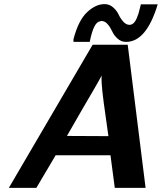

<svg xmlns="http://www.w3.org/2000/svg" viewBox="-20 -915 788 935"><path d="M23 0 431 -697H602L689 0H539L518 -159H251L157 0ZM306 -253 508 -252Q504 -283 494 -351.5Q484 -420 478.5 -469.5Q473 -519 475 -547Q463 -524 442 -488Q421 -452 382.5 -386Q344 -320 306 -253ZM340 -711 337 -714Q338 -716 338 -719.5Q338 -723 338 -725Q362 -816 404 -855.5Q446 -895 489 -895Q513 -895 531 -879Q549 -863 557.5 -844.5Q566 -826 580 -810Q594 -794 611 -794Q621 -794 630 -802Q639 -810 645 -824Q651 -838 654.5 -849Q658 -860 661.5 -876Q665 -892 666 -894H748Q693 -711 594 -711Q570 -711 552.5 -727Q535 -743 526.5 -762Q518 -781 504.5 -797Q491 -813 473 -813Q471 -813 467 -811Q436 -808 417 -711Z"/></svg>

Font: Coval
Style: ExtraBold Italic
Weight: 800
Foundry: Context Ltd
Version: Version 001.000